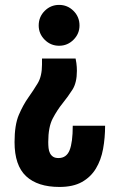

<svg xmlns="http://www.w3.org/2000/svg" viewBox="-20 -564 463 768"><path d="M148 -329.8V-305.8Q148 -259.4 130.9 -231Q113.8 -202.6 93.1 -173.5Q72.4 -144.4 55.3 -104.4Q38.2 -64.4 38.2 4.6Q38.2 97.6 84.3 140.7Q130.4 183.8 217.8 183.8Q272.4 183.8 307.7 164Q343 144.2 363.6 110.2Q384.2 76.2 392.3 31.8Q400.4 -12.6 400.4 -61H271Q271 5.4 258.4 36.8Q245.8 68.2 214 68.2Q200.4 68.2 192.4 62.9Q184.4 57.6 179.9 48.7Q175.4 39.8 174.2 28.2Q173 16.6 173 4.2Q173 -56 190.9 -90Q208.8 -124 230.3 -150.6Q251.8 -177.2 269.7 -205.2Q287.6 -233.2 287.6 -280.8Q287.6 -296.2 285.5 -311.8Q283.4 -327.4 282.4 -329.8ZM216.4 -544.4Q182.8 -544.4 158.8 -520.5Q134.8 -496.6 134.8 -462Q134.8 -429 158.8 -405Q182.8 -381 216.4 -381Q250 -381 274 -405Q298 -429 298 -462Q298 -496.6 274 -520.5Q250 -544.4 216.4 -544.4Z"/></svg>

Font: Secuela Light
Style: Regular
Weight: 300
Designer: Fernando Haro
Foundry: deFharo
Version: Version 1.708